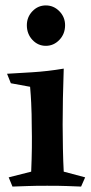

<svg xmlns="http://www.w3.org/2000/svg" viewBox="-20 -688 335 708"><path d="M215 -435Q213 -377 212 -325.5Q211 -274 211 -228Q211 -191 212 -141Q213 -91 215 -55L294 -34L279 0Q253 -1 227 -2Q201 -3 154 -3Q109 -3 83 -2Q57 -1 26 0L12 -34L95 -55Q97 -104 97.5 -143Q98 -182 97 -226Q97 -249 96.5 -267.5Q96 -286 95 -309Q94 -332 91 -368L20 -381L6 -416Q41 -418 98.5 -421.5Q156 -425 215 -435ZM149 -519Q120 -519 99.5 -541Q79 -563 79 -595Q79 -625 99.5 -646.5Q120 -668 149 -668Q178 -668 199 -646.5Q220 -625 220 -595Q220 -563 199 -541Q178 -519 149 -519Z"/></svg>

Font: Ruwudu SemiBold
Style: Regular
Weight: 600
Designer: Becca Hirsbrunner Spalinger
Foundry: SIL International
Version: Version 3.000